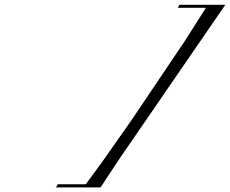

<svg xmlns="http://www.w3.org/2000/svg" viewBox="-20 -706 988 825"><path d="M220.2 99.1Q225.6 92.3 228 85.9H348.6L423.8 -17.1L546.9 -192.4L776.4 -533.2L864.7 -672.4H744.1Q746.1 -674.8 750.5 -685.5H948.2L495.1 -26.4L412.1 99.1Z"/></svg>

Font: PinyonScript
Style: Regular
Weight: 400
Designer: Nicole Fally
Foundry: Nicole Fally
Version: Version 1.005